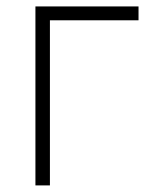

<svg xmlns="http://www.w3.org/2000/svg" viewBox="-20 -562 459 582"><path d="M399.9 -542.5V-500.5H131.3V0H87.4V-542.5Z"/></svg>

Font: Inter 16pt ExtraLight
Style: Regular
Weight: 250
Version: Version 4.001;git-66647c0bb